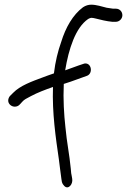

<svg xmlns="http://www.w3.org/2000/svg" viewBox="-20 -766 562 819"><path d="M252 -408C297 -422 319 -432 352 -443C378 -454 370 -500 340 -495L316 -487C302 -482 284 -475 258 -466C273 -557 302 -648 356 -685C362 -688 366 -690 369 -690C375 -690 380 -689 388 -687C407 -682 436 -675 459 -673H474C489 -673 502 -686 502 -701C502 -716 491 -729 474 -729H462L435 -733C415 -738 391 -746 369 -746C358 -746 346 -743 334 -735C291 -703 260 -649 241 -587C227 -548 216 -503 210 -453C193 -447 175 -441 160 -435C117 -419 66 -401 36 -370L22 -356C18 -351 15 -344 15 -337C15 -322 29 -311 43 -311C51 -311 58 -314 63 -319L77 -334C82 -340 94 -347 112 -356C140 -371 172 -383 206 -395C202 -284 218 -177 231 -87C235 -61 238 -26 242 -2L244 10C246 18 251 24 254 27C271 45 292 20 288 -3L286 -15C284 -21 283 -32 282 -46C276 -109 265 -158 259 -224C253 -277 249 -344 252 -405Z"/></svg>

Font: Stray Cat
Style: BdCn
Weight: 700
Version: Version 1.0